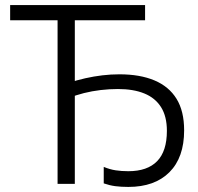

<svg xmlns="http://www.w3.org/2000/svg" viewBox="-20 -725 781 757"><path d="M486 12Q457 12 434.5 9Q412 6 389 -2V-67Q413 -57 436 -53.5Q459 -50 486 -50Q561 -50 599.5 -89.5Q638 -129 638 -209Q638 -266 615 -302.5Q592 -339 549 -356.5Q506 -374 445 -374Q411 -374 377 -370Q343 -366 311 -358Q279 -350 250 -338V-398Q283 -409 316.5 -416.5Q350 -424 383.5 -428Q417 -432 451 -432Q532 -432 589 -408Q646 -384 676 -335.5Q706 -287 706 -211Q706 -104 648 -46Q590 12 486 12ZM207 0V-668H275V0ZM20 -645V-705H552V-645Z"/></svg>

Font: TikTok Sans Light
Style: Regular
Weight: 300
Version: Version 4.000